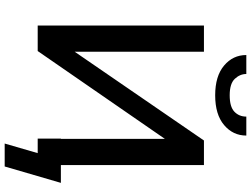

<svg xmlns="http://www.w3.org/2000/svg" viewBox="-146 -785 1072 820"><g transform="rotate(90 390.0 -375.0)"><path d="M89 0V-710H201V-158L580 -710H685V0H573V-543L198 0ZM387 -758Q305 -758 260 -796Q215 -834 215 -891H296Q296 -864 316.5 -842Q337 -820 387 -820Q436 -820 457 -840Q478 -860 478 -891H559Q559 -834 514 -796Q469 -758 387 -758ZM593 141 634 0H572V-99H761L691 141Z"/></g></svg>

Font: Raleway SemiBold
Style: Regular
Weight: 600
Designer: Matt McInerney, Pablo Impallari, Rodrigo Fuenzalida
Foundry: Matt McInerney, Pablo Impallari, Rodrigo Fuenzalida
Version: Version 4.026